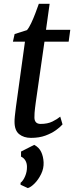

<svg xmlns="http://www.w3.org/2000/svg" viewBox="-20 -711 388 1004"><path d="M167 -175.5Q165 -158.5 163.2 -145.8Q161.5 -133 160.8 -121.5Q160 -110 160 -96.5Q160 -80.5 168 -71.8Q176 -63 192.5 -63Q229 -63 254.2 -75.5Q279.5 -88 295 -101L307 -60.5Q295.5 -47 272.8 -30.5Q250 -14 217.5 -2Q185 10 142 10Q104.5 10 80.2 -9.5Q56 -29 56 -74Q56 -79.5 56.2 -86.2Q56.5 -93 57.5 -102.2Q58.5 -111.5 60 -124Q61.5 -136.5 63.5 -153L110.5 -493H47.5L56.5 -533L121 -553.5Q131.5 -565.5 143 -589.8Q154.5 -614 165 -641.8Q175.5 -669.5 183 -691H239.5L220.5 -555H347.5L339 -493H212.5ZM125.5 272.5 87.5 255V245Q101.5 234 111.5 210.2Q121.5 186.5 121 161.5Q121 142.5 112.8 128.5Q104.5 114.5 90 108V81.5L159 46.5Q184.5 60 195.5 83.8Q206.5 107.5 208 137.5Q209.5 169.5 195.2 198.8Q181 228 161.2 248Q141.5 268 125.5 272.5Z"/></svg>

Font: Merriweather Light 18pt
Style: Italic
Weight: 400
Italic angle: -7.8°
Version: Version 2.101